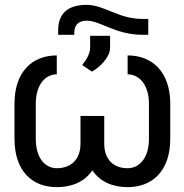

<svg xmlns="http://www.w3.org/2000/svg" viewBox="-20 -763 762 793"><path d="M507.1 -534.1V-456C552.6 -456 595.2 -416.2 595.2 -333.8V-190.3C595.2 -106.5 552.6 -68.2 507.1 -68.2C451.7 -68.2 410.5 -100.9 410.5 -170.5V-284.1H312.5V-170.5C312.5 -100.9 269.9 -68.2 214.5 -68.2C169 -68.2 127.8 -106.5 127.8 -190.3V-333.8C127.8 -416.2 169 -456 214.5 -456V-534.1C113.6 -534.1 39.8 -467.3 39.8 -333.8V-190.3C39.8 -55.4 113.6 9.9 214.5 9.9C278.1 9.9 330.6 -13.1 361.5 -59.7C392 -13.1 444.2 9.9 507.1 9.9C608 9.9 683.2 -55.4 683.2 -190.3V-333.8C683.2 -467.3 608 -534.1 507.1 -534.1ZM220.2 -619.3H286.9V-627.8C286.9 -663.4 308.2 -677.6 338.1 -677.6C394.9 -677.6 456 -619.3 569.6 -619.3H592.3V-684.7H571C465.9 -684.7 413.4 -742.9 336.6 -742.9C264.2 -742.9 220.2 -710.2 220.2 -637.8ZM319.6 -494.3 359.4 -467.3C392 -484.4 434.7 -527 434.7 -565.3V-615.1H352.3V-568.2C352.3 -544 340.9 -521.3 319.6 -494.3Z"/></svg>

Font: Margiela Sans
Style: Regular
Weight: 400
Designer: Stefan Endress, Andreas Faust
Version: Version 1.100;FEAKit 1.0